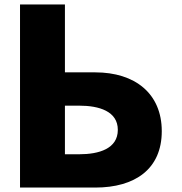

<svg xmlns="http://www.w3.org/2000/svg" viewBox="-20 -845 819 865"><path d="M70.2 0V-825H272.5V-519H409.2C587.8 -519 708.8 -424 708.8 -254C708.8 -83 587.8 0 409.2 0ZM272.5 -369V-150H336.6C426.1 -150 510.8 -175 510.8 -260C510.8 -344 426.1 -369 336.6 -369Z"/></svg>

Font: Hussar
Style: BdSuprExt
Weight: 700
Foundry: Cannot Into Space Fonts
Version: Version 2.00